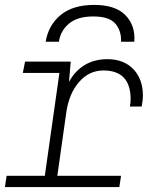

<svg xmlns="http://www.w3.org/2000/svg" viewBox="-20 -762 640 782"><path d="M156 0 222 -465H73L82 -511H268L261 -428Q284 -472 324 -496.5Q364 -521 417 -521Q484 -521 523 -480.5Q562 -440 562 -373Q562 -362 560.5 -350.5Q559 -339 557 -328H509Q511 -338 511.5 -345Q512 -352 512 -358Q512 -475 401 -475Q343 -475 302 -428Q261 -381 250 -304L207 0ZM0 0 7 -46H473L466 0ZM166 -592Q177 -659 226.5 -700.5Q276 -742 364 -742Q450 -742 491 -700Q532 -658 527 -592H473Q475 -636 450 -665.5Q425 -695 360 -695Q295 -695 260.5 -665.5Q226 -636 220 -592Z"/></svg>

Font: Chivo Mono Medium Thin
Style: Italic
Weight: 250
Italic angle: -8.05°
Monospace: yes
Version: Version 1.008